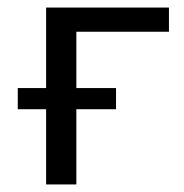

<svg xmlns="http://www.w3.org/2000/svg" viewBox="-20 -488 488 508"><path d="M182 -404V-255H287V-199H182V0H102V-199H27V-255H102V-468H427V-404Z"/></svg>

Font: Ysabeau SC Medium
Style: Regular
Weight: 500
Designer: Christian Thalmann (Catharsis Fonts)
Version: Version 0.003